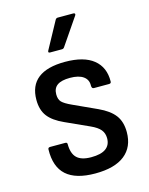

<svg xmlns="http://www.w3.org/2000/svg" viewBox="-109 -767 660 848"><g transform="rotate(-15 221.5 -343.0)"><path d="M221 11Q132 11 89 -27.5Q46 -66 48 -145Q48 -154 58 -154H127Q136 -154 136 -146Q136 -103 156.5 -83Q177 -63 222 -63Q267 -63 289 -79Q311 -95 311 -126Q311 -149 298 -165Q285 -181 254 -195L146 -244Q97 -266 75 -295Q53 -324 53 -370Q53 -435 94.5 -467.5Q136 -500 218 -500Q304 -500 348 -464.5Q392 -429 391 -364Q391 -355 381 -355H312Q302 -355 302 -369Q303 -396 282 -411Q261 -426 221 -426Q182 -426 163 -412.5Q144 -399 144 -371Q144 -348 155.5 -336Q167 -324 200 -309L307 -260Q357 -237 379.5 -207Q402 -177 402 -130Q402 -62 356 -25.5Q310 11 221 11ZM166 -557Q155 -557 160 -567L227 -690Q231 -697 238 -697H310Q315 -697 316.5 -693.5Q318 -690 315 -686L231 -563Q227 -557 220 -557Z"/></g></svg>

Font: Sofia Sans Semi Condensed Medium
Style: Regular
Weight: 500
Designer: Botio Nikoltchev, Ani Petrova
Foundry: lettersoup
Version: Version 4.100